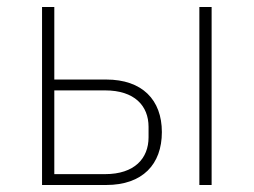

<svg xmlns="http://www.w3.org/2000/svg" viewBox="-20 -528 724 548"><path d="M100 -508H135V-301H283C386 -301 442 -243 442 -151C442 -59 387 0 283 0H100ZM280 -31C364 -31 404 -76 404 -136V-166C404 -226 364 -270 280 -270H135V-31ZM549 -508H584V0H549Z"/></svg>

Font: Plexus Sans ExtraLight
Style: Regular
Weight: 250
Version: Version 2.001;PS 002.001;hotconv 1.0.70;makeotf.lib2.5.58329